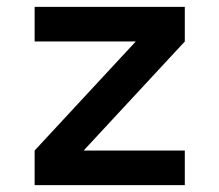

<svg xmlns="http://www.w3.org/2000/svg" viewBox="-20 -540 640 560"><path d="M81 0V-101L376 -419H81V-520H519V-419L224 -101H519V0Z"/></svg>

Font: Iosevka Aile
Style: Bold
Weight: 700
Designer: Belleve Invis
Foundry: Belleve Invis
Version: Version 28.0.1; ttfautohint (v1.8.4)